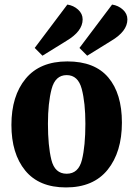

<svg xmlns="http://www.w3.org/2000/svg" viewBox="-20 -799 583 841"><path d="M514 -262Q514 -133 451.5 -55.5Q389 22 269 22Q151 22 90.5 -52Q30 -126 30 -252Q30 -379 92.5 -454.5Q155 -530 275 -530Q395 -530 454.5 -459.5Q514 -389 514 -262ZM354 -257Q354 -349 338 -409.5Q322 -470 272 -470Q222 -470 206 -409Q190 -348 190 -257Q190 -160 205 -99Q220 -38 272 -38Q324 -38 339 -99Q354 -160 354 -257ZM342 -714Q342 -662 271 -620L166 -555L132 -589L275 -779Q302 -775 322 -757Q342 -739 342 -714ZM538 -714Q538 -662 467 -620L362 -555L328 -589L471 -779Q498 -775 518 -757Q538 -739 538 -714Z"/></svg>

Font: Sansita
Style: Bold
Weight: 700
Designer: Pablo Cosgaya
Foundry: Omnibus-Type
Version: Version 1.006